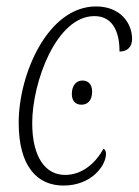

<svg xmlns="http://www.w3.org/2000/svg" viewBox="-20 -566 430 596"><path d="M177 10C265 10 309 -53 309 -88C309 -96 306 -103 301 -104C278 -62 237 -23 182 -23C121 -23 80 -78 80 -184C80 -311 155 -516 273 -516C325 -516 351 -475 351 -406C376 -406 390 -421 390 -445C390 -494 354 -546 278 -546C129 -546 38 -337 38 -185C38 -50 95 10 177 10ZM233 -241C250 -241 266 -252 266 -282C266 -305 253 -316 236 -316C216 -316 203 -300 203 -274C203 -252 215 -241 233 -241Z"/></svg>

Font: Noto Serif Condensed ExtraLight
Style: Italic
Weight: 200
Width: 3
Italic angle: -12°
Designer: Monotype Design Team
Foundry: Monotype Imaging Inc.
Version: Version 2.013